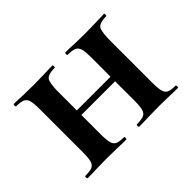

<svg xmlns="http://www.w3.org/2000/svg" viewBox="-86 -547 708 708"><g transform="rotate(-45 267.5 -193.0)"><path d="M502.9 0Q475.1 0 460 -1L403.8 -2L345.2 -1Q329.1 0 300.8 0Q297.9 0 297.9 -6.1Q297.9 -12.2 300.8 -12.2Q324.7 -12.2 336.4 -17.1Q348.1 -22 352.1 -36.4Q356 -50.8 356 -81.1V-181.2H180.2V-81.1Q180.2 -51.3 184.1 -36.6Q188 -22 199 -17.1Q210 -12.2 233.9 -12.2Q235.8 -12.2 235.8 -6.1Q235.8 0 233.9 0Q206.1 0 190.9 -1L134.8 -2L77.1 -1Q61 0 32.2 0Q29.3 0 29.1 -6.1Q28.8 -12.2 32.2 -12.2Q56.2 -12.2 67.6 -17.1Q79.1 -22 83 -36.4Q86.9 -50.8 86.9 -81.1V-305.2Q86.9 -335 83 -349.4Q79.1 -363.8 67.6 -368.9Q56.2 -374 33.2 -374Q30.3 -374 30 -380.1Q29.8 -386.2 33.2 -386.2Q61 -386.2 76.2 -384.8L134.8 -383.8L190.9 -384.8Q207 -385.7 233.9 -386.2Q235.8 -386.2 235.8 -380.1Q235.8 -374 233.9 -374Q191.4 -374 185.8 -353.5Q180.2 -333 180.2 -303.2V-205.1H356V-305.2Q356 -335 352.1 -349.4Q348.1 -363.8 336.7 -368.9Q325.2 -374 301.8 -374Q298.8 -374 298.8 -380.1Q298.8 -386.2 301.8 -386.2Q329.6 -386.2 345.2 -384.8L403.8 -383.8L460 -384.8Q476.1 -385.7 502.9 -386.2Q504.9 -386.2 504.9 -380.1Q504.9 -374 502.9 -374Q460.4 -374 454.8 -353.5Q449.2 -333 449.2 -303.2V-81.1Q449.2 -51.3 453.1 -36.6Q457 -22 468 -17.1Q479 -12.2 502.9 -12.2Q504.9 -12.2 504.9 -6.1Q504.9 0 502.9 0Z"/></g></svg>

Font: Cormorant-Bold
Style: Bold
Weight: 700
Designer: Christian Thalmann (Catharsis Fonts)
Version: Version 3.000